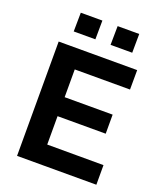

<svg xmlns="http://www.w3.org/2000/svg" viewBox="-165 -1035 965 1141"><g transform="rotate(20 317.0 -464.5)"><path d="M81 0V-723H577.5L577 -600H227.5V-424.5H531V-304H226.5V-124.5L582.5 -124V0ZM377.5 -810 379 -929H515.5L514.5 -810ZM144.5 -810 146 -929H282.5L281.5 -810Z"/></g></svg>

Font: Public Sans Thin
Style: Bold
Weight: 700
Version: Version 2.001